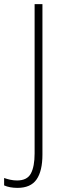

<svg xmlns="http://www.w3.org/2000/svg" viewBox="-80 -734 307 932"><path d="M5 178Q-33 178 -60 166V130Q-46 135 -30 138.5Q-14 142 3 142Q52 142 70 108Q88 74 88 11V-714H126V16Q126 96 97.5 137Q69 178 5 178Z"/></svg>

Font: Noto Sans Kannada Condensed ExtraLight
Style: Regular
Weight: 200
Width: 3
Designer: Jelle Bosma - Monotype Design Team
Foundry: Monotype Imaging Inc.
Version: Version 2.005; ttfautohint (v1.8.4.7-5d5b)